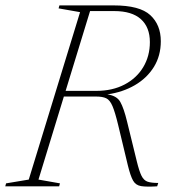

<svg xmlns="http://www.w3.org/2000/svg" viewBox="-46 -690 638 711"><path d="M96.5 -25 176 -11 173 0H-26.5L-23.5 -11L60.5 -25L250.5 -645L171 -659L174 -670H375Q471.5 -670 510.5 -634Q549.5 -598 549.5 -537.5Q549.5 -483.5 523.8 -442Q498 -400.5 453.2 -374.5Q408.5 -348.5 351.5 -340.5Q386.5 -335.5 399.5 -312.5Q412.5 -289.5 424.5 -240L460.5 -93Q469.5 -56 478 -39Q486.5 -22 500.5 -17.2Q514.5 -12.5 540 -12.5L536 0Q496.5 2.5 476.5 -0.8Q456.5 -4 446.8 -21.2Q437 -38.5 427.5 -77.5L391.5 -227.5Q380 -275 370.5 -297.2Q361 -319.5 347.5 -326Q334 -332.5 310 -332.5H190.5ZM310.5 -353.5Q370.5 -353.5 415.2 -377Q460 -400.5 484.5 -441.5Q509 -482.5 509 -534Q509 -589 475.8 -619Q442.5 -649 377 -649H287.5L197 -353.5Z"/></svg>

Font: Newsreader 16pt ExtraLight
Style: Italic
Weight: 275
Italic angle: -17°
Designer: Hugues Gentile
Foundry: Production Type
Version: Version 1.003; ttfautohint (v1.8.3)